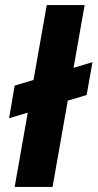

<svg xmlns="http://www.w3.org/2000/svg" viewBox="-20 -740 386 760"><path d="M16 -272 38 -401 346 -494 323 -364ZM38 0 165 -720H315L188 0Z"/></svg>

Font: DM Sans 17pt Black
Style: Italic
Weight: 900
Italic angle: -10°
Version: Version 4.004;gftools[0.9.30]